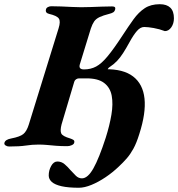

<svg xmlns="http://www.w3.org/2000/svg" viewBox="-62 -684 839 904"><path d="M-19 5.8Q-28.5 5.8 -35.7 0.9Q-43 -4.1 -41.3 -10.9Q-38 -27 -8.6 -32.2Q31.7 -40 47.6 -52.7Q63.5 -65.5 73.5 -97.2L213.9 -550.8Q224.1 -583.4 215 -596.7Q205.9 -610.1 168.8 -618.7Q159.6 -620.9 155.9 -626.3Q152.2 -631.7 154.7 -640.4Q156.3 -647.2 164.1 -650.9Q171.8 -654.6 178.9 -654.6Q201.5 -654.6 226.5 -653.6Q251.5 -652.6 275.5 -651.3Q299.5 -650 319.7 -650Q339.7 -650 365.5 -650.9Q391.3 -651.8 417.8 -652.8Q444.3 -653.8 466 -653.8Q484.3 -653.8 480.2 -639.5Q477.7 -630.1 471 -625.9Q464.3 -621.7 452.2 -618.7Q423.3 -611.4 406.6 -603.4Q389.9 -595.4 381.4 -583.1Q372.8 -570.7 365.8 -550L313.7 -380.5Q307 -357.2 333.4 -357.2Q365.4 -357.2 390.7 -370.8Q415.9 -384.3 444.3 -418.6Q472.8 -452.8 513.3 -514.7Q542.6 -559.7 566.7 -593.1Q590.7 -626.4 619.4 -645.3Q648.1 -664.2 690.3 -664.2Q723 -664.2 739.9 -647.8Q756.9 -631.4 756.9 -597.9Q756.9 -573 744.4 -555.2Q731.9 -537.5 714.3 -537.5Q688.8 -547.3 661.5 -552.1Q634.3 -556.9 616.9 -556.9Q599 -556.9 582.8 -538.2Q566.6 -519.6 549.6 -488.6Q531.7 -455.9 517.7 -434.2Q503.7 -412.4 489 -397Q474.3 -381.5 452.7 -367.2Q445.7 -363.2 440.6 -345.7Q435.5 -328.2 447.3 -315H309.9Q302.8 -315 296.3 -310.7Q289.7 -306.4 287.7 -299.3L227.8 -98Q220.3 -68.7 226.5 -55.6Q232.7 -42.5 268.2 -32.2Q277.4 -29.2 283.7 -25.2Q289.9 -21.2 287.4 -11.7Q285.8 -4.9 275.6 -0.4Q265.3 4.2 255 4.2Q224.2 4.2 201.3 2.3Q178.3 0.4 159.2 -1.5Q140.1 -3.3 119.9 -3.3Q89 -3.3 59.8 1.3Q30.5 5.8 -19 5.8ZM309.3 200Q259.9 200 228.2 192.9Q196.5 185.7 181.9 172.6Q167.4 159.5 167.4 142Q167.4 118.1 179 97.2Q190.6 76.4 208.2 76.4Q227.1 76.4 242.1 89Q257 101.6 269.5 116.7Q283.1 131.8 295.5 143.8Q308 155.7 323.8 155.7Q351.4 155.7 378 108.3Q404.6 60.9 435.8 -35.5Q454.1 -93.4 462.6 -144Q471.1 -194.6 464 -233.1Q457 -271.5 428.3 -293.4Q399.7 -315.3 344.1 -315L379.7 -357.4L432.3 -358Q518.3 -359.6 564.7 -324Q611.1 -288.4 618.4 -220.1Q625.7 -151.8 593.8 -52.7Q580.8 -10.7 566.3 15.7Q551.8 42.1 535.1 61.4Q518.4 80.6 497.2 100.4Q468.5 127.9 434.9 150.5Q401.3 173.1 368.6 186.5Q335.9 200 309.3 200Z"/></svg>

Font: EB Garamond
Style: Italic
Weight: 400
Italic angle: -17.2°
Designer: Georg Duffner and Octavio Pardo
Foundry: Georg Duffner
Version: Version 1.001